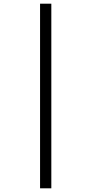

<svg xmlns="http://www.w3.org/2000/svg" viewBox="-20 -780 496 1040"><path d="M197 240V-760H258V240Z"/></svg>

Font: Noto Serif Hebrew ExtraCondensed
Style: Bold
Weight: 700
Width: 2
Designer: Monotype Design Team
Foundry: Monotype Imaging Inc.
Version: Version 2.004; ttfautohint (v1.8.4.7-5d5b)